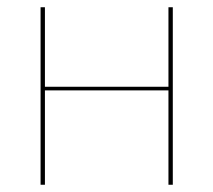

<svg xmlns="http://www.w3.org/2000/svg" viewBox="-20 -510 589 530"><path d="M457 -490V0H445V-260.5H104V0H92V-490H104V-270.5H445V-490Z"/></svg>

Font: Lato 2
Style: Regular
Weight: 100
Designer: Lukasz Dziedzic with Adam Twardoch and Botio Nikoltchev
Foundry: tyPoland Lukasz Dziedzic
Version: Version 2.015; 2015-08-06; http://www.latofonts.com/